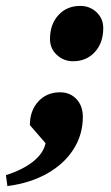

<svg xmlns="http://www.w3.org/2000/svg" viewBox="-111 -484 376 649"><path d="M-86 145 -91 108Q-34 90 1 62Q36 34 43 0L-10 -61Q-10 -110 18.5 -141Q47 -172 92 -172Q126 -172 147.5 -149Q169 -126 169 -89Q169 -29 137.5 20.5Q106 70 48.5 102.5Q-9 135 -86 145ZM136 -277Q104 -277 81 -298.5Q58 -320 58 -352Q58 -402 86.5 -433Q115 -464 160 -464Q193 -464 215.5 -442.5Q238 -421 238 -389Q238 -339 209.5 -308Q181 -277 136 -277Z"/></svg>

Font: Platypi
Style: Bold Italic
Weight: 700
Italic angle: -13°
Designer: David Sargent
Foundry: Bolt Cutter Type
Version: Version 1.200; ttfautohint (v1.8.4.7-5d5b)